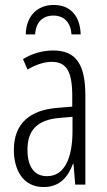

<svg xmlns="http://www.w3.org/2000/svg" viewBox="-20 -746 431 776"><path d="M197 -726C132 -726 86 -683 84 -607H122C125 -656 152 -683 196 -683C240 -683 266 -654 269 -607H306C304 -683 263 -726 197 -726ZM195 -542C153 -542 110 -530 73 -507L91 -465C129 -487 162 -496 189 -496C248 -496 272 -459 272 -358V-315L211 -310C99 -301 36 -245 36 -140C36 -61 72 10 156 10C222 10 255 -31 275 -84H277L284 0H325V-360C325 -485 288 -542 195 -542ZM273 -274V-216C273 -106 240 -34 170 -34C120 -34 91 -70 91 -141C91 -220 131 -261 217 -269Z"/></svg>

Font: Noto Sans UI Condensed Light
Style: Regular
Weight: 300
Width: 3
Designer: Monotype Design Team
Foundry: Monotype Imaging Inc.
Version: Version 1.901